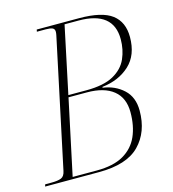

<svg xmlns="http://www.w3.org/2000/svg" viewBox="-121 -802 801 891"><g transform="rotate(-15 279.5 -357.0)"><path d="M-14 0 -11 -10H19Q50 -10 66 -16.5Q82 -23 87 -48L218 -665Q220 -675 220 -681Q220 -695 209.5 -699.5Q199 -704 178 -704H135L137 -714H340Q450 -714 498 -677.5Q546 -641 546 -569Q546 -482 494.5 -434.5Q443 -387 363 -378L362 -374Q421 -366 461 -329Q501 -292 501 -227Q501 -125 440 -62.5Q379 0 245 0ZM286 -382Q370 -382 417 -408Q464 -434 483 -477Q502 -520 502 -570Q502 -704 335 -704H268L200 -382ZM237 -10Q317 -10 365.5 -38Q414 -66 436 -115.5Q458 -165 458 -231Q458 -300 413.5 -336Q369 -372 286 -372H198L121 -10Z"/></g></svg>

Font: Noto Serif Display SemiCondensed ExtraLight
Style: Italic
Weight: 200
Width: 4
Italic angle: -12°
Designer: Monotype Design Team
Foundry: Monotype Imaging Inc.
Version: Version 2.009